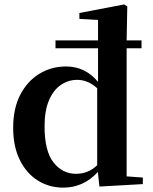

<svg xmlns="http://www.w3.org/2000/svg" viewBox="-20 -839 698 875"><path d="M630.9 0 433.1 11.2 425.8 -55.2Q360.8 16.1 268.1 16.1Q203.6 16.1 151.9 -16.6Q100.1 -49.3 70.1 -110.4Q40 -171.4 40 -256.8Q40 -344.7 72.3 -407Q104.5 -469.2 159.2 -502.7Q213.9 -536.1 280.8 -536.1Q368.7 -536.1 426.8 -465.8V-619.1H232.9V-654.8H426.8V-748L341.8 -752.9V-779.8L545.9 -818.8L560.1 -810.1L557.1 -654.8H625V-619.1H557.1V-35.2L630.9 -29.8ZM183.1 -263.2Q183.1 -150.4 223.9 -98.6Q264.6 -46.9 326.2 -46.9Q353 -46.9 376.7 -55.9Q400.4 -64.9 422.9 -85.9V-437Q400.4 -457 377.9 -466.1Q355.5 -475.1 332 -475.1Q291.5 -475.1 257.6 -452.1Q223.6 -429.2 203.4 -382.3Q183.1 -335.4 183.1 -263.2Z"/></svg>

Font: Source Han Serif TW
Style: Bold
Weight: 700
Designer: Ryoko NISHIZUKA Ë•øÂ°öÊ∂ºÂ≠ê (kana & ideographs); Frank Grie√ühammer (Latin, Greek & Cyrillic); Wenlong ZHANG Âº†ÊñáÈæô 
Foundry: Adobe
Version: Version 2.003;hotconv 1.1.1;makeotfexe 2.6.0